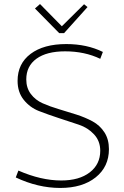

<svg xmlns="http://www.w3.org/2000/svg" viewBox="-20 -920 615 950"><path d="M273 -756 153 -878 178 -900 286 -790 396 -899 413 -885 297 -756ZM58 -42 71 -76Q183 -27 283 -27Q372 -27 424 -67Q476 -107 476 -174Q476 -222 445.5 -255Q415 -288 370 -303Q325 -318 271.5 -335.5Q218 -353 173 -370.5Q128 -388 97.5 -426Q67 -464 67 -520Q67 -605 131.5 -653.5Q196 -702 308 -702Q410 -702 489 -663L476 -629Q399 -666 302 -666Q211 -666 160.5 -629.5Q110 -593 110 -527Q110 -485 132.5 -455Q155 -425 191 -409Q227 -393 271 -380Q315 -367 358.5 -353Q402 -339 438 -319.5Q474 -300 496.5 -265.5Q519 -231 519 -182Q519 -95 453.5 -42.5Q388 10 278 10Q168 10 58 -42Z"/></svg>

Font: Cantarell Light
Style: Regular
Weight: 300
Designer: Dave Crossland, Nikolaus Waxweiler, Florian Fecher, Jacques Le Bailly, Eben Sorkin, Alexei Vanyashin, Alexios Zavras, Em
Version: Version 0.303